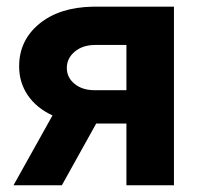

<svg xmlns="http://www.w3.org/2000/svg" viewBox="-20 -548 599 568"><path d="M257.3 -281.2H354V-415H262.2Q224.6 -415 201.2 -395.3Q177.7 -375.5 177.7 -347.2Q177.7 -318.8 200.2 -300.3Q222.7 -281.7 257.3 -281.2ZM494.6 -528.3V0H354V-182.6H264.6L163.1 0H20L135.3 -206.5Q87.9 -228.5 62.3 -266.1Q36.6 -303.7 36.6 -351.6Q36.6 -428.2 95.9 -477.3Q155.3 -526.4 254.9 -528.3Z"/></svg>

Font: MAUL Bold
Style: Bold
Weight: 700
Designer: MAUL
Version: Version 1.0; 2020; ttfautohint (v1.8.3)